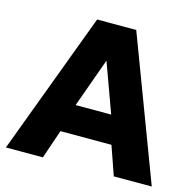

<svg xmlns="http://www.w3.org/2000/svg" viewBox="-103 -806 930 913"><g transform="rotate(15 362.5 -350.0)"><path d="M3.5 0 265 -700H457.5L721.5 0H534.5L485 -142H234L185.5 0ZM271.5 -280.5H446.5L358.5 -522.5Z"/></g></svg>

Font: Geologica
Style: Bold
Weight: 700
Designer: Sindre Bremnes, Frode Helland
Foundry: Monokrom Skriftforlag AS
Version: Version 1.010; ttfautohint (v1.8.4.7-5d5b);gftools[0.9.28]